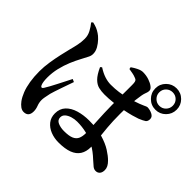

<svg xmlns="http://www.w3.org/2000/svg" viewBox="-207 -1102 1414 1414"><g transform="rotate(45 500.0 -395.0)"><path d="M769.1 -743.8Q769.1 -790 801.7 -822.5Q834.3 -855 880.5 -855Q926.7 -855 959.2 -822.5Q991.6 -790 991.6 -743.8Q991.6 -697.7 959.2 -665.1Q926.7 -632.5 880.5 -632.5Q834.3 -632.5 801.7 -665.1Q769.1 -697.7 769.1 -743.8ZM810.1 -743.8Q810.1 -714.8 830.8 -694.1Q851.4 -673.4 880.5 -673.4Q910.3 -673.4 930.5 -694.1Q950.7 -714.8 950.7 -743.8Q950.7 -773.7 930.5 -793.8Q910.3 -814 880.5 -814Q851.4 -814 830.8 -793.8Q810.1 -773.7 810.1 -743.8ZM370.6 -566.4 382.3 -576.5Q419.5 -552.3 453.3 -541.4Q487.2 -530.5 518.2 -530.5Q562 -530.5 599.1 -535.8Q636.2 -541 666.9 -549.2Q697.5 -557.4 720.6 -564.9Q774.3 -582.5 797.5 -593.7Q820.8 -604.9 825.6 -604.9Q852.6 -604.7 877.6 -592.3Q902.6 -580 902.6 -556.6Q902.6 -532.7 888.4 -522.6Q874.1 -512.6 839.5 -498.3Q822.9 -492 790 -482.9Q757.1 -473.8 714.5 -465.6Q671.9 -457.5 625.7 -452Q579.5 -446.5 535.3 -446.5Q503.1 -446.5 475.1 -453.3Q447.1 -460.2 421.4 -485.7Q395.7 -511.3 370.6 -566.4ZM533.4 -709.6 530.6 -725.3Q549.7 -738.8 575.2 -751.6Q600.6 -764.5 620.7 -764.5Q654.5 -764.5 684.1 -754.6Q713.7 -744.7 732.3 -730.3Q750.9 -715.9 750.9 -701.2Q750.9 -689.3 748 -680.7Q745.2 -672.1 741.3 -661.4Q737.4 -650.6 734.2 -632.4Q730.4 -613.5 726.7 -580.7Q723.1 -547.9 720.7 -507.9Q718.4 -468 718.4 -427Q718.4 -350.7 723.8 -290Q729.1 -229.3 734.5 -182.8Q739.9 -136.4 739.9 -102.1Q739.9 -54.9 719.3 -22.4Q698.6 10.1 656 26.4Q613.3 42.6 546 42.6Q501.3 42.6 462.5 27.2Q423.7 11.8 399.9 -18.1Q376.2 -47.9 376.2 -90.4Q376.2 -139.9 405.9 -171.2Q435.6 -202.5 485.2 -217.2Q534.8 -231.9 591.9 -231.9Q675.2 -231.9 734.7 -214.3Q794.3 -196.7 834.8 -171.1Q875.2 -145.5 899.1 -121.1Q915.3 -105.2 923.8 -88.9Q932.3 -72.6 932.3 -55.2Q932.3 -29.9 920.3 -16.1Q908.3 -2.3 888.1 -2.3Q871 -2.3 856.5 -13.9Q841.9 -25.5 816.6 -48.6Q772.9 -90.1 728 -115.2Q683.2 -140.3 635.7 -152Q588.2 -163.6 535.9 -163.6Q508.3 -163.6 482.7 -155.7Q457 -147.8 440.7 -133.4Q424.5 -118.9 424.5 -97.6Q424.5 -69.6 452.2 -57.5Q479.9 -45.4 515.5 -45.4Q566.7 -45.4 593.4 -56.9Q620.2 -68.5 630.7 -91.5Q641.1 -114.6 641.1 -149.3Q641.1 -168.2 639.5 -199.2Q637.9 -230.2 635.7 -268.7Q633.6 -307.3 631.9 -348.8Q630.3 -390.3 630 -428.7Q630 -467 630.4 -509.2Q630.8 -551.4 630.8 -587.2Q630.8 -622.9 630.8 -641.1Q630.8 -663 627.8 -672.6Q624.9 -682.2 619.7 -686.1Q614.5 -689.9 605.3 -693.1Q589.4 -699.8 570.4 -703.2Q551.4 -706.7 533.4 -709.6ZM91.6 -752.7 101.8 -763.5Q126.8 -758 144.4 -750.8Q161.9 -743.6 180.5 -731.1Q195.8 -721.9 216 -700.9Q236.2 -679.9 251.4 -653.6Q266.5 -627.2 266.5 -599.5Q266.5 -578.9 255.8 -559.8Q245.1 -540.6 227.5 -505.5Q209.8 -472.9 191.6 -429.6Q173.5 -386.3 161.7 -337.2Q150 -288.2 150 -238.1Q150 -214.7 152.7 -196.3Q155.4 -177.9 160.3 -167.4Q165.3 -156.5 172.6 -155.9Q180 -155.3 186.7 -166.7Q195.4 -180.2 209 -204.9Q222.6 -229.7 237.5 -259Q252.4 -288.3 266.6 -315.8Q280.8 -343.3 290.3 -362.3L312.4 -352.5Q305.4 -332.1 296 -305.9Q286.7 -279.8 277.6 -253.2Q268.6 -226.5 261 -204.1Q253.4 -181.7 249.9 -167.7Q243.6 -138 240.4 -120.5Q237.2 -103 237.2 -91.5Q237.2 -64.7 246.9 -39.6Q256.5 -14.6 256.5 8.9Q256.5 65.4 205.9 65.4Q187.6 65.4 170.4 52.9Q153.3 40.3 138.4 20.2Q120.1 -5.1 105.9 -41.3Q91.7 -77.5 84 -124.9Q76.3 -172.2 76.3 -229.4Q76.3 -275.7 84.2 -326.7Q92.1 -377.8 102.5 -423.9Q112.9 -470 120.5 -500Q130.5 -536.7 137 -568.6Q143.6 -600.4 143.8 -633.8Q144.1 -668 127.6 -698.8Q111.1 -729.6 91.6 -752.7Z"/></g></svg>

Font: Noto Serif KR
Style: Regular
Weight: 200
Designer: Ryoko NISHIZUKA 西塚涼子 (kana & ideographs); Frank Grießhammer (Latin, Greek & Cyrillic); Wenlong ZHANG 张文龙 (bopomofo); San
Foundry: Adobe
Version: Version 2.001;hotconv 1.1.0;makeotfexe 2.6.0